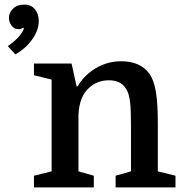

<svg xmlns="http://www.w3.org/2000/svg" viewBox="-20 -817 802 837"><path d="M205 -70V-470L128 -489V-540H292L314 -440H318Q348 -491 399 -520.5Q450 -550 508 -550Q591 -550 631 -496Q651 -468 659.5 -417.5Q668 -367 668 -281V-70L745 -51V0H484V-51L551 -70V-273Q551 -335 547.5 -368Q544 -401 535 -420Q523 -445 503 -456Q483 -467 455 -467Q403 -467 367 -433Q326 -396 322 -317V-70L389 -51V0H128V-51ZM86 -797Q116 -797 132.5 -776.5Q149 -756 149 -725Q149 -686 121 -646Q93 -606 47 -580L14 -616Q51 -642 67 -663Q83 -684 84 -694L81 -696Q78 -694 73 -692Q68 -690 60 -690Q42 -690 30.5 -705Q19 -720 19 -740Q19 -761 36.5 -779Q54 -797 86 -797Z"/></svg>

Font: Domine SemiBold
Style: Regular
Weight: 600
Designer: Pablo Impallari, Rodrigo Fuenzalida, Brenda Gallo
Foundry: Pablo Impallari, Rodrigo Fuenzalida, Brenda Gallo
Version: Version 2.000